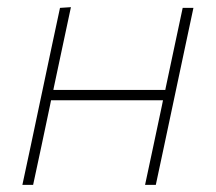

<svg xmlns="http://www.w3.org/2000/svg" viewBox="-20 -516 602 536"><path d="M42.5 0Q54.5 -56.5 65.8 -108.8Q77 -161 89.5 -221L100 -270.5Q113 -332 124.2 -385Q135.5 -438 147.5 -494L178 -496Q166 -439.5 154.5 -385.8Q143 -332 130 -270.5L129 -265H441.5L442.5 -270.5Q455.5 -332 466.8 -385Q478 -438 490 -494H520Q508 -438 496.8 -385Q485.5 -332 472.5 -270.5L462 -221Q449.5 -161 438.2 -108.8Q427 -56.5 415 0H385Q397 -56.5 408.2 -108.8Q419.5 -161 432 -221L435 -236H122.5L119.5 -221Q107 -161 95.8 -108.8Q84.5 -56.5 72.5 0Z"/></svg>

Font: Commissioner Thin
Style: Italic
Weight: 100
Italic angle: -12°
Designer: Kostas Bartsokas
Foundry: Kostas Bartsokas
Version: Version 1.000; ttfautohint (v1.8.3)